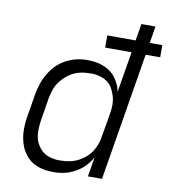

<svg xmlns="http://www.w3.org/2000/svg" viewBox="-83 -806 786 886"><g transform="rotate(10 310.0 -363.5)"><path d="M225 8Q208 8 192 6Q176 4 160.5 -1Q145 -6 131 -14Q117 -22 106.5 -32.5Q96 -43 87 -56.5Q78 -70 72.5 -84.5Q67 -99 63.5 -115Q60 -131 59 -147Q58 -163 59 -182.5Q60 -202 62 -214L81 -328Q83 -342 87 -357Q91 -372 96 -386.5Q101 -401 108 -414.5Q115 -428 123.5 -441Q132 -454 143 -466Q154 -478 166.5 -487.5Q179 -497 193 -504.5Q207 -512 221.5 -517Q236 -522 253.5 -525Q271 -528 281 -528H293Q312 -528 329.5 -525.5Q347 -523 363 -517Q379 -511 393.5 -502Q408 -493 419 -480.5Q430 -468 439.5 -450Q449 -432 451 -421L454 -407L486 -599H362V-656H495L508 -735H574L561 -656H620V-599H552L453 0H387L402 -90Q393 -76 382.5 -62.5Q372 -49 359 -38Q346 -27 331 -18.5Q316 -10 300.5 -4Q285 2 266.5 5Q248 8 238 8ZM238 -50H248Q259 -50 270.5 -51Q282 -52 293.5 -54.5Q305 -57 316 -61Q327 -65 337.5 -71Q348 -77 358 -84.5Q368 -92 376.5 -101Q385 -110 391.5 -120Q398 -130 403 -140.5Q408 -151 412 -164Q416 -177 417 -185L436 -295Q438 -307 439.5 -319.5Q441 -332 441 -344.5Q441 -357 439 -369Q437 -381 433 -392Q429 -403 424 -413.5Q419 -424 412 -433Q405 -442 395.5 -448.5Q386 -455 375.5 -459.5Q365 -464 351 -467Q337 -470 329 -470H318Q307 -470 294.5 -469Q282 -468 270.5 -465.5Q259 -463 247.5 -458.5Q236 -454 225.5 -447.5Q215 -441 205.5 -433Q196 -425 187.5 -415.5Q179 -406 172 -395.5Q165 -385 160.5 -374Q156 -363 152.5 -350Q149 -337 147 -329L129 -218Q127 -206 126 -194Q125 -182 125 -169.5Q125 -157 126.5 -145.5Q128 -134 131.5 -123.5Q135 -113 141 -103Q147 -93 154.5 -84.5Q162 -76 171 -69.5Q180 -63 191 -59Q202 -55 215.5 -52.5Q229 -50 238 -50Z"/></g></svg>

Font: Iosevka Aile Light Oblique
Style: Regular
Weight: 300
Italic angle: -9°
Designer: Belleve Invis
Foundry: Belleve Invis
Version: Version 31.1.0; ttfautohint (v1.8.4)